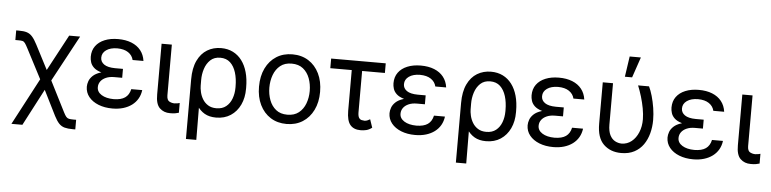

<svg xmlns="http://www.w3.org/2000/svg" viewBox="-53 -1058 6224 1550"><g transform="rotate(5 3059.5 -283.5)"><path d="M70.3 204.1 295.9 -222.7H335L485.4 74.2Q497.6 98.6 507.1 109.6Q516.6 120.6 530 123.3Q543.5 126 567.4 126H587.9V204.1H567.4Q526.9 204.1 500.7 197Q474.6 189.9 455.3 169.7Q436 149.4 416 110.4L314.5 -92.8L159.2 204.1ZM283.2 -149.4 145.5 -414.1Q130.9 -442.4 121.8 -454.8Q112.8 -467.3 100.6 -470.2Q88.4 -473.1 63.5 -472.7H43V-550.8H63.5Q104 -551.3 129.4 -543.2Q154.8 -535.2 174.1 -513.4Q193.4 -491.7 214.8 -450.2L316.4 -253.9L472.7 -545.9H561.5L347.7 -149.4Z M855.5 -284.2H928.7V-244.1H864.3Q825.7 -244.1 797.6 -231.9Q769.5 -219.7 754.4 -199Q739.3 -178.2 739.3 -152.3Q738.8 -113.8 776.1 -90.3Q813.5 -66.9 875 -66.4Q934.6 -66.9 967 -89.6Q999.5 -112.3 1009.8 -159.2H1098.6Q1093.8 -120.6 1075.9 -89.6Q1058.1 -58.6 1028.6 -36.4Q999 -14.2 959.2 -2.2Q919.4 9.8 871.1 9.8Q807.6 9.8 757.8 -10Q708 -29.8 679.4 -65.2Q650.9 -100.6 650.4 -147.5Q650.4 -169.4 658.9 -193.1Q667.5 -216.8 689.5 -237.5Q711.4 -258.3 751.7 -271.2Q792 -284.2 855.5 -284.2ZM928.7 -261.7H855.5Q793 -261.7 754.4 -273.7Q715.8 -285.6 695.6 -304.9Q675.3 -324.2 668.2 -347.2Q661.1 -370.1 661.1 -391.6Q661.1 -442.4 687.3 -478.3Q713.4 -514.2 760.3 -533.4Q807.1 -552.7 869.1 -552.7Q931.6 -552.7 978.3 -533.9Q1024.9 -515.1 1053 -479.7Q1081.1 -444.3 1087.9 -394.5H1000Q991.2 -432.1 957.8 -454.6Q924.3 -477.1 869.1 -477.5Q813 -477.1 779.5 -453.4Q746.1 -429.7 746.1 -391.6Q746.1 -357.9 775.4 -337.4Q804.7 -316.9 864.3 -316.4H928.7Z M1221.7 -545.9H1304.7V-134.8Q1305.2 -96.7 1325.2 -85.9Q1345.2 -75.2 1367.2 -75.2Q1378.4 -75.2 1391.1 -77.6Q1403.8 -80.1 1409.2 -82V-2.9Q1398.4 0.5 1381.1 3.9Q1363.8 7.3 1337.9 6.8Q1287.6 7.3 1254.4 -24.4Q1221.2 -56.2 1221.7 -134.8Z M1484.4 203.1V-280.3Q1484.4 -371.6 1513.2 -432.1Q1542 -492.7 1591.8 -522.7Q1641.6 -552.7 1704.1 -552.7Q1757.8 -552.7 1800.3 -531.5Q1842.8 -510.3 1872.3 -470.9Q1901.9 -431.6 1917.2 -376.7Q1932.6 -321.8 1932.6 -253.9V-244.1Q1933.1 -170.4 1906 -113Q1878.9 -55.7 1829.1 -22.9Q1779.3 9.8 1710.9 9.8Q1655.8 9.8 1617.9 -12.2Q1580.1 -34.2 1554.4 -74.7Q1528.8 -115.2 1509.8 -170.9L1565.4 -240.2Q1565.4 -214.8 1572.3 -184.6Q1579.1 -154.3 1595.5 -127.2Q1611.8 -100.1 1639.2 -82.8Q1666.5 -65.4 1707 -65.4Q1754.9 -65.4 1785.6 -90.1Q1816.4 -114.7 1831.5 -155.5Q1846.7 -196.3 1846.7 -244.1V-253.9Q1846.7 -316.9 1831.3 -366.7Q1815.9 -416.5 1784.7 -445.6Q1753.4 -474.6 1704.1 -474.6Q1654.8 -474.6 1624 -445.6Q1593.3 -416.5 1579.1 -372.1Q1564.9 -327.6 1565.4 -281.2L1568.4 203.1Z M2282.2 11.7Q2208.5 11.7 2152.8 -23.4Q2097.2 -58.6 2066.2 -122.1Q2035.2 -185.5 2035.2 -269.5Q2035.2 -355 2066.2 -418.7Q2097.2 -482.4 2152.8 -517.6Q2208.5 -552.7 2282.2 -552.7Q2356.4 -552.7 2412.1 -517.6Q2467.8 -482.4 2499 -418.7Q2530.3 -355 2530.3 -269.5Q2530.3 -185.5 2499 -122.1Q2467.8 -58.6 2412.1 -23.4Q2356.4 11.7 2282.2 11.7ZM2282.2 -63.5Q2338.9 -63.5 2375 -92.3Q2411.1 -121.1 2428.7 -168.2Q2446.3 -215.3 2446.3 -269.5Q2446.3 -324.7 2428.7 -372.1Q2411.1 -419.4 2375 -448.5Q2338.9 -477.5 2282.2 -477.5Q2226.1 -477.5 2190.2 -448.5Q2154.3 -419.4 2136.7 -372.1Q2119.1 -324.7 2119.1 -269.5Q2119.1 -215.3 2136.7 -168.2Q2154.3 -121.1 2190.2 -92.3Q2226.1 -63.5 2282.2 -63.5Z M3038.1 -545.9V-467.8H2595.7V-545.9ZM2769.5 -545.9H2853.5V-131.8Q2854 -101.1 2862.8 -88.1Q2871.6 -75.2 2884.3 -72.5Q2897 -69.8 2908.2 -69.3Q2920.9 -69.8 2932.6 -75Q2944.3 -80.1 2952.1 -85L2974.6 -18.6Q2950.2 -0.5 2928 4.6Q2905.8 9.8 2881.8 9.8Q2826.7 9.8 2798.3 -23.9Q2770 -57.6 2769.5 -136.7Z M3308.6 -284.2H3381.8V-244.1H3317.4Q3278.8 -244.1 3250.7 -231.9Q3222.7 -219.7 3207.5 -199Q3192.4 -178.2 3192.4 -152.3Q3191.9 -113.8 3229.2 -90.3Q3266.6 -66.9 3328.1 -66.4Q3387.7 -66.9 3420.2 -89.6Q3452.6 -112.3 3462.9 -159.2H3551.8Q3546.9 -120.6 3529.1 -89.6Q3511.2 -58.6 3481.7 -36.4Q3452.1 -14.2 3412.4 -2.2Q3372.6 9.8 3324.2 9.8Q3260.7 9.8 3210.9 -10Q3161.1 -29.8 3132.6 -65.2Q3104 -100.6 3103.5 -147.5Q3103.5 -169.4 3112.1 -193.1Q3120.6 -216.8 3142.6 -237.5Q3164.6 -258.3 3204.8 -271.2Q3245.1 -284.2 3308.6 -284.2ZM3381.8 -261.7H3308.6Q3246.1 -261.7 3207.5 -273.7Q3168.9 -285.6 3148.7 -304.9Q3128.4 -324.2 3121.3 -347.2Q3114.3 -370.1 3114.3 -391.6Q3114.3 -442.4 3140.4 -478.3Q3166.5 -514.2 3213.4 -533.4Q3260.3 -552.7 3322.3 -552.7Q3384.8 -552.7 3431.4 -533.9Q3478 -515.1 3506.1 -479.7Q3534.2 -444.3 3541 -394.5H3453.1Q3444.3 -432.1 3410.9 -454.6Q3377.4 -477.1 3322.3 -477.5Q3266.1 -477.1 3232.7 -453.4Q3199.2 -429.7 3199.2 -391.6Q3199.2 -357.9 3228.5 -337.4Q3257.8 -316.9 3317.4 -316.4H3381.8Z M3671.9 203.1V-280.3Q3671.9 -371.6 3700.7 -432.1Q3729.5 -492.7 3779.3 -522.7Q3829.1 -552.7 3891.6 -552.7Q3945.3 -552.7 3987.8 -531.5Q4030.3 -510.3 4059.8 -470.9Q4089.4 -431.6 4104.7 -376.7Q4120.1 -321.8 4120.1 -253.9V-244.1Q4120.6 -170.4 4093.5 -113Q4066.4 -55.7 4016.6 -22.9Q3966.8 9.8 3898.4 9.8Q3843.3 9.8 3805.4 -12.2Q3767.6 -34.2 3741.9 -74.7Q3716.3 -115.2 3697.3 -170.9L3752.9 -240.2Q3752.9 -214.8 3759.8 -184.6Q3766.6 -154.3 3783 -127.2Q3799.3 -100.1 3826.7 -82.8Q3854 -65.4 3894.5 -65.4Q3942.4 -65.4 3973.1 -90.1Q4003.9 -114.7 4019 -155.5Q4034.2 -196.3 4034.2 -244.1V-253.9Q4034.2 -316.9 4018.8 -366.7Q4003.4 -416.5 3972.2 -445.6Q3940.9 -474.6 3891.6 -474.6Q3842.3 -474.6 3811.5 -445.6Q3780.8 -416.5 3766.6 -372.1Q3752.4 -327.6 3752.9 -281.2L3755.9 203.1Z M4427.7 -284.2H4501V-244.1H4436.5Q4397.9 -244.1 4369.9 -231.9Q4341.8 -219.7 4326.7 -199Q4311.5 -178.2 4311.5 -152.3Q4311 -113.8 4348.4 -90.3Q4385.7 -66.9 4447.3 -66.4Q4506.8 -66.9 4539.3 -89.6Q4571.8 -112.3 4582 -159.2H4670.9Q4666 -120.6 4648.2 -89.6Q4630.4 -58.6 4600.8 -36.4Q4571.3 -14.2 4531.5 -2.2Q4491.7 9.8 4443.4 9.8Q4379.9 9.8 4330.1 -10Q4280.3 -29.8 4251.7 -65.2Q4223.1 -100.6 4222.7 -147.5Q4222.7 -169.4 4231.2 -193.1Q4239.7 -216.8 4261.7 -237.5Q4283.7 -258.3 4324 -271.2Q4364.3 -284.2 4427.7 -284.2ZM4501 -261.7H4427.7Q4365.2 -261.7 4326.7 -273.7Q4288.1 -285.6 4267.8 -304.9Q4247.6 -324.2 4240.5 -347.2Q4233.4 -370.1 4233.4 -391.6Q4233.4 -442.4 4259.5 -478.3Q4285.6 -514.2 4332.5 -533.4Q4379.4 -552.7 4441.4 -552.7Q4503.9 -552.7 4550.5 -533.9Q4597.2 -515.1 4625.2 -479.7Q4653.3 -444.3 4660.2 -394.5H4572.3Q4563.5 -432.1 4530 -454.6Q4496.6 -477.1 4441.4 -477.5Q4385.3 -477.1 4351.8 -453.4Q4318.4 -429.7 4318.4 -391.6Q4318.4 -357.9 4347.7 -337.4Q4377 -316.9 4436.5 -316.4H4501Z M4796.9 -545.9H4879.9V-210Q4880.4 -156.7 4896.2 -125.5Q4912.1 -94.2 4937.5 -80.6Q4962.9 -66.9 4991.2 -66.4Q5036.6 -66.9 5071.5 -95Q5106.4 -123 5126.2 -170.7Q5146 -218.3 5145.5 -277.3Q5145 -317.9 5136.5 -364.5Q5127.9 -411.1 5113.8 -458.3Q5099.6 -505.4 5083 -545.9H5171.9Q5186.5 -516.1 5199.5 -471.2Q5212.4 -426.3 5220.5 -375.5Q5228.5 -324.7 5228.5 -277.3Q5228.5 -221.2 5214.8 -169.7Q5201.2 -118.2 5172.9 -77.6Q5144.5 -37.1 5100.1 -13.7Q5055.7 9.8 4994.1 9.8Q4906.7 9.8 4851.6 -43.5Q4796.4 -96.7 4796.9 -211.9ZM4970.7 -606.4 4995.1 -772.5H5085.9L5029.3 -606.4Z M5561.5 -284.2H5634.8V-244.1H5570.3Q5531.7 -244.1 5503.7 -231.9Q5475.6 -219.7 5460.4 -199Q5445.3 -178.2 5445.3 -152.3Q5444.8 -113.8 5482.2 -90.3Q5519.5 -66.9 5581.1 -66.4Q5640.6 -66.9 5673.1 -89.6Q5705.6 -112.3 5715.8 -159.2H5804.7Q5799.8 -120.6 5782 -89.6Q5764.2 -58.6 5734.6 -36.4Q5705.1 -14.2 5665.3 -2.2Q5625.5 9.8 5577.1 9.8Q5513.7 9.8 5463.9 -10Q5414.1 -29.8 5385.5 -65.2Q5356.9 -100.6 5356.4 -147.5Q5356.4 -169.4 5365 -193.1Q5373.5 -216.8 5395.5 -237.5Q5417.5 -258.3 5457.8 -271.2Q5498 -284.2 5561.5 -284.2ZM5634.8 -261.7H5561.5Q5499 -261.7 5460.4 -273.7Q5421.9 -285.6 5401.6 -304.9Q5381.3 -324.2 5374.3 -347.2Q5367.2 -370.1 5367.2 -391.6Q5367.2 -442.4 5393.3 -478.3Q5419.4 -514.2 5466.3 -533.4Q5513.2 -552.7 5575.2 -552.7Q5637.7 -552.7 5684.3 -533.9Q5731 -515.1 5759 -479.7Q5787.1 -444.3 5793.9 -394.5H5706.1Q5697.3 -432.1 5663.8 -454.6Q5630.4 -477.1 5575.2 -477.5Q5519 -477.1 5485.6 -453.4Q5452.1 -429.7 5452.1 -391.6Q5452.1 -357.9 5481.4 -337.4Q5510.7 -316.9 5570.3 -316.4H5634.8Z M5927.7 -545.9H6010.7V-134.8Q6011.2 -96.7 6031.2 -85.9Q6051.3 -75.2 6073.2 -75.2Q6084.5 -75.2 6097.2 -77.6Q6109.9 -80.1 6115.2 -82V-2.9Q6104.5 0.5 6087.2 3.9Q6069.8 7.3 6043.9 6.8Q5993.7 7.3 5960.4 -24.4Q5927.2 -56.2 5927.7 -134.8Z"/></g></svg>

Font: Inter V
Style: 
Weight: 400
Designer: Rasmus Andersson
Foundry: rsms
Version: Version 4.000;git-a3f224843